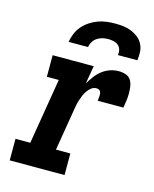

<svg xmlns="http://www.w3.org/2000/svg" viewBox="-113 -826 726 903"><g transform="rotate(15 250.0 -375.0)"><path d="M22 0V-105H94L147 -425H89V-530H289L274 -442Q285 -461 298.5 -479Q312 -497 329.5 -510.5Q347 -524 367.5 -531Q388 -538 409 -538Q427 -538 443.5 -532.5Q460 -527 468.5 -513.5Q477 -500 479.5 -483Q482 -466 482 -448.5Q482 -431 479.5 -413Q477 -395 474 -378H349Q350 -384 350.5 -390Q351 -396 351.5 -402Q352 -408 351 -413.5Q350 -419 347.5 -424Q345 -429 339.5 -431Q334 -433 328 -433Q315 -433 304 -424.5Q293 -416 285 -404.5Q277 -393 272 -380.5Q267 -368 263 -355.5Q259 -343 256.5 -330Q254 -317 252 -304L219 -105H289V0ZM145 -610Q149 -631 157 -651Q165 -671 179.5 -688Q194 -705 213 -717.5Q232 -730 252.5 -737.5Q273 -745 294 -747.5Q315 -750 336 -750Q356 -750 376.5 -747.5Q397 -745 415 -737.5Q433 -730 448 -718Q463 -706 472 -688.5Q481 -671 482 -650.5Q483 -630 480 -610H385Q388 -623 384.5 -636Q381 -649 371.5 -657Q362 -665 349 -668Q336 -671 323 -671Q309 -671 295.5 -668Q282 -665 269.5 -657Q257 -649 249.5 -636.5Q242 -624 240 -610Z"/></g></svg>

Font: Iosevka Slab Extrabold Oblique
Style: Regular
Weight: 800
Italic angle: -9°
Monospace: yes
Designer: Belleve Invis
Foundry: Belleve Invis
Version: Version 11.1.1; ttfautohint (v1.8.3)